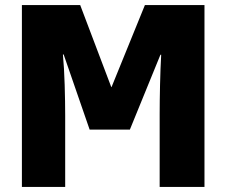

<svg xmlns="http://www.w3.org/2000/svg" viewBox="-20 -734 889 754"><path d="M66 0H236V-280Q236 -333 234 -400.5Q232 -468 227 -520H230L332 -225H490L610 -519H613Q610 -466 608.5 -401Q607 -336 607 -286V0H783V-714H549L418 -392H417L295 -714H66Z"/></svg>

Font: Noto Sans Display SemiCondensed Black
Style: Regular
Weight: 900
Width: 4
Designer: Monotype Design Team
Foundry: Monotype Imaging Inc.
Version: Version 1.900